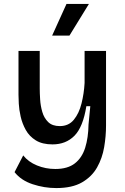

<svg xmlns="http://www.w3.org/2000/svg" viewBox="-20 -779 633 976"><path d="M266 177Q205 177 146 157.5Q87 138 54 96L98 11Q124 44 168 62Q212 80 261 80Q324 80 360.5 51.5Q397 23 413 -28Q429 -79 430 -146L439 -239H419Q402 -133 358.5 -89Q315 -45 247 -45Q195 -45 162 -65.5Q129 -86 111 -118.5Q93 -151 85 -186.5Q77 -222 75.5 -252Q74 -282 74 -298V-520H182V-329Q182 -306 184 -273.5Q186 -241 195 -210Q204 -179 225 -158.5Q246 -138 284 -138Q329 -138 355.5 -170.5Q382 -203 394.5 -253.5Q407 -304 410 -357V-520H519V-141Q519 -87 509.5 -31Q500 25 473.5 72Q447 119 397 148Q347 177 266 177ZM333 -598H245L318 -759H432Z"/></svg>

Font: Bricolage Grotesque 10pt Medium
Style: Regular
Weight: 500
Designer: Mathieu Triay
Foundry: Atelier Triay
Version: Version 1.000; ttfautohint (v1.8.4.7-5d5b);gftools[0.9.32]